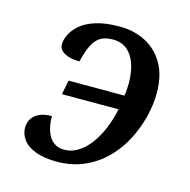

<svg xmlns="http://www.w3.org/2000/svg" viewBox="-87 -631 718 727"><g transform="rotate(15 272.0 -268.0)"><path d="M197 10Q146 10 112.5 -3Q79 -16 63.5 -37.5Q48 -59 48 -83Q48 -103 57 -118Q66 -133 85 -142.5Q104 -152 135 -152Q135 -116 144.5 -91Q154 -66 171 -53.5Q188 -41 212 -41Q240 -41 265 -56Q290 -71 311 -98.5Q332 -126 347.5 -162.5Q363 -199 372 -242H150L161 -298H380Q382 -309 383 -321.5Q384 -334 384 -346Q384 -389 373 -422Q362 -455 339.5 -473.5Q317 -492 284 -492Q254 -492 235.5 -481Q217 -470 204.5 -445.5Q192 -421 182 -379Q146 -379 123.5 -391Q101 -403 101 -425Q101 -442 111 -463Q121 -484 143 -503Q165 -522 202.5 -534Q240 -546 296 -546Q352 -546 397 -523Q442 -500 469 -454Q496 -408 496 -338Q496 -294 484 -245.5Q472 -197 448.5 -151.5Q425 -106 389 -69.5Q353 -33 304.5 -11.5Q256 10 197 10Z"/></g></svg>

Font: ET Text
Style: Italic
Weight: 470
Italic angle: -12°
Designer: Monotype Design Team
Foundry: Monotype Imaging Inc.
Version: Version 2.009